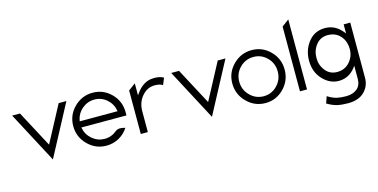

<svg xmlns="http://www.w3.org/2000/svg" viewBox="-79 -1048 3266 1658"><g transform="rotate(-15 1553.5 -219.5)"><path d="M276 6 34 -451H104L277 -126L450 -451H519Z M755 11Q659 11 589.5 -58.5Q520 -128 520 -226Q520 -324 589.5 -393Q659 -462 755 -462Q851 -462 919.5 -393.5Q988 -325 988 -227V-197H585L586 -191Q598 -130 646 -90Q694 -50 755 -50Q816 -50 864 -90Q893 -114 951 -96Q919 -46 867.5 -17.5Q816 11 755 11ZM586 -258 585 -252H923L922 -258Q911 -320 864 -360.5Q817 -401 755 -401Q693 -401 645 -360.5Q597 -320 586 -258Z M1129 -10H1066V-399L1129 -446V-338L1138 -351Q1204 -447 1297 -447Q1306 -447 1313.5 -447Q1321 -447 1327.5 -446Q1334 -445 1338.5 -444.5Q1343 -444 1348.5 -442.5Q1354 -441 1356.5 -440.5Q1359 -440 1364 -438Q1369 -436 1370.5 -435.5Q1372 -435 1378 -432Q1384 -429 1386 -428L1361 -368Q1335 -385 1289 -385Q1224 -385 1177 -331Q1129 -276 1129 -196Z M1698 6 1456 -451H1526L1699 -126L1872 -451H1941Z M2341.5 -58.5Q2273 11 2177 11Q2081 11 2011.5 -58.5Q1942 -128 1942 -226Q1942 -324 2011.5 -393Q2081 -462 2177 -462Q2273 -462 2341.5 -393Q2410 -324 2410 -226Q2410 -128 2341.5 -58.5ZM2177 -401Q2105 -401 2054.5 -350Q2004 -299 2004 -226Q2004 -153 2055 -101.5Q2106 -50 2177 -50Q2248 -50 2298 -101.5Q2348 -153 2348 -226Q2348 -299 2298 -350Q2248 -401 2177 -401Z M2552 -10H2489V-589L2552 -636Z M2838 -10Q2758 -10 2695.5 -76.5Q2633 -143 2633 -245Q2633 -341 2689 -411.5Q2745 -482 2838 -482Q2931 -482 2994 -401L3003 -389V-471H3062V22Q3062 96 3011 146.5Q2960 197 2864 197Q2810 197 2769.5 188Q2729 179 2680 150L2701 90Q2746 118 2781 126Q2816 134 2864 134Q2926 134 2962.5 103Q2999 72 2999 16V-102L2990 -90Q2931 -10 2838 -10ZM2844 -417Q2780 -417 2740.5 -367.5Q2701 -318 2701 -250Q2701 -186 2740 -137Q2779 -88 2844 -88Q2913 -88 2956 -137Q2999 -186 2999 -250Q2999 -323 2957 -370Q2915 -417 2844 -417Z"/></g></svg>

Font: Charger Pro
Style: Lit
Weight: 300
Designer: Jasper
Foundry: Cannot Into Space Fonts
Version: Version 1.09